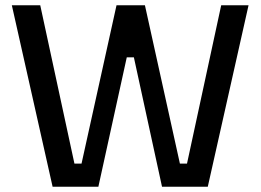

<svg xmlns="http://www.w3.org/2000/svg" viewBox="-20 -710 991 730"><path d="M25 -690H133L263 -88H290L423 -690H531L664 -88H691L821 -690H925L770 0H596L489 -492H462L354 0H180Z"/></svg>

Font: Mozilla Headline BETA
Style: Regular
Weight: 400
Designer: Studio DRAMA
Foundry: Studio DRAMA
Version: Version 0.100